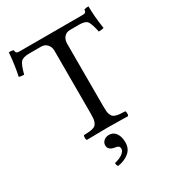

<svg xmlns="http://www.w3.org/2000/svg" viewBox="-212 -786 1012 1126"><g transform="rotate(-30 293.5 -223.0)"><path d="M294.9 41Q323.2 41 340.1 64.5Q356.9 87.9 356.9 127Q356.9 169.4 327.4 194.1Q297.9 218.8 251 226.1Q243.2 218.3 243.2 202.1Q277.8 194.3 297.9 179Q317.9 163.6 317.9 148.9Q317.9 135.3 310.3 129.9Q302.7 124.5 287.1 123Q245.1 115.7 245.1 84Q245.1 65.9 259.3 53.5Q273.4 41 294.9 41ZM350.1 -122.1Q350.1 -100.6 351.3 -86.7Q352.5 -72.8 357.4 -62.3Q362.3 -51.8 367.9 -46.4Q373.5 -41 386.2 -37.4Q398.9 -33.7 411.4 -32.7Q423.8 -31.7 446.8 -30.8Q451.2 -26.4 451.2 -14.4Q451.2 -2.4 446.8 2Q347.2 0 308.1 0Q265.6 0 168 2Q163.6 -2.4 163.6 -14.4Q163.6 -26.4 168 -30.8Q190.9 -31.7 203.4 -32.7Q215.8 -33.7 228.5 -37.4Q241.2 -41 246.8 -46.4Q252.4 -51.8 257.3 -62.3Q262.2 -72.8 263.7 -86.7Q265.1 -100.6 265.1 -122.1V-546.9Q265.1 -571.3 249.8 -588.6Q234.4 -606 208 -606H128.9Q87.4 -606 71.8 -589.6Q56.2 -573.2 41 -513.2Q19 -513.2 6.8 -518.1Q21.5 -583 28.8 -671.9Q45.4 -673.3 60.1 -668Q60.1 -645 81.1 -645H516.1Q538.1 -645 538.1 -668Q551.3 -671.9 567.9 -671.9Q567.9 -603.5 581.1 -518.1Q573.2 -514.2 546.9 -513.2Q533.7 -573.2 520.8 -589.6Q507.8 -606 467.8 -606H405.8Q379.4 -606 364.7 -588.4Q350.1 -570.8 350.1 -543.9Z"/></g></svg>

Font: Linux Libertine G
Style: Regular
Weight: 400
Designer: Philipp H. Poll
Foundry: Philipp H. Poll
Version: Version 4.7.5